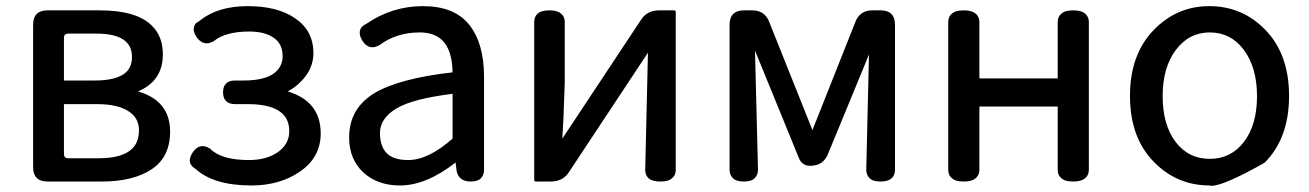

<svg xmlns="http://www.w3.org/2000/svg" viewBox="-20 -552 4228 620"><path d="M425.8 -256.8Q529.3 -226.6 529.3 -127Q529.3 -44.9 469.7 -5.4Q410.2 34.2 308.6 34.2H133.8Q110.4 34.2 98.6 22.5Q86.9 10.7 86.9 -12.7V-471.7Q86.9 -495.1 98.6 -506.8Q110.4 -518.6 133.8 -518.6H300.8Q421.9 -518.6 470.7 -468.8Q505.9 -434.6 505.9 -376Q505.9 -291 425.8 -256.8ZM186.5 -292H285.2Q360.4 -292 388.7 -320.3Q406.2 -337.9 406.2 -368.2Q406.2 -443.4 292 -443.4H201.2Q193.4 -443.4 189.9 -439.9Q186.5 -436.5 186.5 -429.7ZM186.5 -54.7Q186.5 -47.9 189.9 -44.4Q193.4 -41 201.2 -41H298.8Q376 -41 407.2 -72.3Q428.7 -93.8 428.7 -131.8Q428.7 -170.9 395.5 -192.4Q360.4 -215.8 293 -215.8H186.5Z M909.2 -256.8Q1015.6 -224.6 1015.6 -121.1Q1015.6 -44.9 950.2 1Q884.8 46.9 792 46.9Q669.9 46.9 611.3 -6.8Q592.8 -17.6 592.8 -34.2Q592.8 -44.9 601.6 -58.6Q615.2 -80.1 634.8 -80.1Q644.5 -80.1 656.2 -73.2Q657.2 -73.2 658.2 -72.3Q693.4 -35.2 784.2 -35.2Q839.8 -35.2 877 -60.5Q914.1 -86.9 914.1 -127.9Q914.1 -163.1 893.6 -183.6Q861.3 -215.8 780.3 -215.8H738.3Q719.7 -215.8 710 -225.6Q700.2 -235.4 700.2 -253.9Q700.2 -272.5 710 -282.2Q719.7 -292 738.3 -292H766.6Q842.8 -292 873 -322.3Q892.6 -341.8 892.6 -370.1Q892.6 -410.2 864.3 -429.7Q835 -450.2 785.2 -450.2Q707 -450.2 668.9 -418Q668.9 -418 668 -418Q657.2 -412.1 647.5 -412.1Q627.9 -412.1 613.3 -434.6Q605.5 -447.3 605.5 -458Q605.5 -468.8 613.3 -477.5Q619.1 -480.5 625 -485.4Q683.6 -532.2 779.8 -532.2Q876 -532.2 932.6 -493.2Q991.2 -454.1 992.2 -381.8Q992.2 -329.1 952.1 -289.1Q934.6 -270.5 909.2 -256.8Z M1153.3 4.9Q1107.4 -38.1 1107.4 -107.9Q1107.4 -177.7 1152.3 -222.7Q1168 -238.3 1188.5 -251Q1268.6 -298.8 1441.4 -318.4Q1440.4 -388.7 1409.2 -420.9Q1382.8 -447.3 1335 -447.3Q1259.8 -447.3 1204.1 -405.3Q1204.1 -405.3 1203.1 -405.3Q1192.4 -399.4 1182.6 -399.4Q1163.1 -399.4 1149.4 -421.9Q1141.6 -434.6 1141.6 -446.3Q1141.6 -464.8 1162.1 -474.6Q1246.1 -532.2 1345.7 -532.2Q1447.3 -532.2 1495.1 -472.2Q1543 -412.1 1543 -304.7V-3.9Q1543 13.7 1532.7 23.9Q1522.5 34.2 1500 34.2Q1477.5 34.2 1465.8 22.5Q1456.1 12.7 1454.1 -2.9L1451.2 -27.3Q1356.4 46.9 1271.5 46.9Q1199.2 46.9 1153.3 4.9ZM1207 -123Q1207 -79.1 1229 -57.1Q1251 -35.2 1297.9 -35.2Q1363.3 -35.2 1441.4 -104.5V-249Q1313.5 -233.4 1260.7 -202.1Q1207 -169.9 1207 -123Z M1705.1 29.3V-480.5Q1705.1 -497.1 1714.8 -506.8Q1726.6 -518.6 1754.4 -518.6Q1782.2 -518.6 1793.9 -505.9Q1803.7 -497.1 1803.7 -480.5V-287.1L1799.8 -178.7L1795.9 -104.5L2048.8 -486.3Q2068.4 -518.6 2108.4 -518.6H2157.2Q2159.2 -518.6 2160.6 -517.1Q2162.1 -515.6 2162.1 -513.7V-3.9Q2162.1 12.7 2152.3 21.5Q2140.6 34.2 2112.8 34.2Q2085 34.2 2073.2 22.5Q2063.5 12.7 2063.5 -3.9L2072.3 -381.8L1818.4 2Q1798.8 34.2 1758.8 34.2H1710Q1708 34.2 1706.5 32.7Q1705.1 31.2 1705.1 29.3Z M2335.9 -3.9V-471.7Q2335.9 -495.1 2347.7 -506.8Q2359.4 -518.6 2382.8 -518.6H2409.2Q2449.2 -518.6 2463.9 -481.4L2603.5 -131.8L2742.2 -481.4Q2756.8 -518.6 2796.9 -518.6H2823.2Q2846.7 -518.6 2858.4 -506.8Q2870.1 -495.1 2870.1 -471.7V-3.9Q2870.1 12.7 2860.4 22.5Q2848.6 34.2 2823.7 34.2Q2798.8 34.2 2788.1 23.4Q2777.3 12.7 2777.3 -3.9L2786.1 -376L2653.3 -53.7Q2637.7 -16.6 2596.7 -16.6Q2569.3 -16.6 2559.6 -42L2418 -388.7L2427.7 -3.9Q2427.7 12.7 2417 23.4Q2406.2 34.2 2381.8 34.2Q2357.4 34.2 2346.7 23.4Q2335.9 12.7 2335.9 -3.9Z M3132.8 21.5Q3120.1 34.2 3091.8 34.2Q3063.5 34.2 3051.8 21.5Q3042 12.7 3042 -3.9V-480.5Q3042 -497.1 3051.8 -505.9Q3063.5 -518.6 3091.8 -518.6Q3120.1 -518.6 3132.8 -505.9Q3142.6 -496.1 3142.6 -480.5V-298.8H3395.5V-480.5Q3395.5 -497.1 3405.3 -505.9Q3417 -518.6 3445.3 -518.6Q3473.6 -518.6 3486.3 -505.9Q3496.1 -496.1 3496.1 -480.5V-3.9Q3496.1 11.7 3486.3 21.5Q3473.6 34.2 3445.3 34.2Q3417 34.2 3405.3 21.5Q3395.5 12.7 3395.5 -3.9V-208H3142.6V-3.9Q3142.6 11.7 3132.8 21.5Z M3884.8 -532.2Q3993.2 -532.2 4067.9 -453.6Q4142.6 -375 4142.6 -242.2Q4142.6 -105.5 4063.5 -26.4Q3931.6 47.9 3892.6 47.9Q3888.7 47.9 3885.7 46.9Q3779.3 46.9 3704.1 -31.2Q3628.9 -109.4 3628.9 -242.2Q3628.9 -375 3704.1 -453.6Q3779.3 -532.2 3884.8 -532.2ZM3886.7 -39.1Q3955.1 -39.1 3997.1 -94.2Q4039.1 -149.4 4039.1 -241.7Q4039.1 -334 3996.1 -391.6Q3954.1 -447.3 3886.7 -447.3Q3819.3 -447.3 3776.9 -390.6Q3734.4 -334 3734.4 -241.7Q3734.4 -149.4 3775.9 -94.2Q3817.4 -39.1 3886.7 -39.1Z"/></svg>

Font: TaiwanPearl
Style: Regular
Weight: 400
Version: Version 2.102